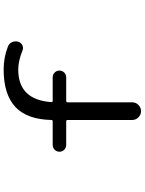

<svg xmlns="http://www.w3.org/2000/svg" viewBox="108 -903 784 1040"><g transform="rotate(90 500.0 -383.0)"><path d="M399.4 -276.4Q383.8 -276.4 373 -287.1Q362.3 -297.9 362.3 -313Q362.3 -328.1 373 -338.9Q383.8 -349.6 399.4 -349.6H526.4Q534.2 -349.6 534.2 -357.4V-707Q534.2 -726.6 548.3 -740.7Q562.5 -754.9 582 -754.9Q601.6 -754.9 615.7 -740.7Q629.9 -726.6 629.9 -707V-357.4Q629.9 -349.6 637.7 -349.6H764.6Q780.3 -349.6 791 -338.9Q801.8 -328.1 801.8 -313Q801.8 -297.9 791 -287.1Q780.3 -276.4 764.6 -276.4H637.7Q629.9 -276.4 629.9 -269.5Q627 -139.6 561.5 -76.2Q493.2 -10.7 356.4 -10.7Q291 -10.7 231.4 -34.2Q215.8 -40 208 -56.6Q204.1 -66.4 204.1 -76.2Q204.1 -83 206.1 -89.8Q210.9 -105.5 225.6 -112.3Q240.2 -119.1 254.9 -112.3Q311.5 -89.8 356.4 -89.8Q520.5 -89.8 533.2 -269.5Q533.2 -276.4 526.4 -276.4Z"/></g></svg>

Font: Rounded Mgen+ 1m regular
Style: Regular
Weight: 400
Designer: [Source Han Sans]
Ryoko NISHIZUKA  (kana & ideographs); Paul D. Hunt (Latin, Greek & Cyrillic); Wenlong ZHANG  (bopomofo
Version: Version 1.059.20150602